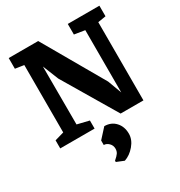

<svg xmlns="http://www.w3.org/2000/svg" viewBox="-239 -922 1312 1399"><g transform="rotate(-30 416.5 -222.5)"><path d="M38 0ZM805 -669 738 -658V0H546L280 -448L227 -580L228 -92L327 -68V0H38V-68L115 -90V-657L42 -668V-758H290L584 -247L627 -131V-655L539 -669V-758H805ZM525 157Q525 207 487 252Q449 297 401 313L339 288V277Q365 255 375.5 239.5Q386 224 386 202Q386 175 367 156Q348 137 325 137V99L397 20Q454 20 489.5 58.5Q525 97 525 157Z"/></g></svg>

Font: Martel Heavy
Style: Regular
Weight: 900
Designer: Dan Reynolds
Foundry: Dan Reynolds
Version: Version 1.001; ttfautohint (v1.1) -l 5 -r 5 -G 72 -x 0 -D la